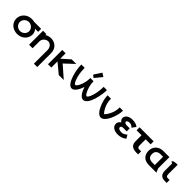

<svg xmlns="http://www.w3.org/2000/svg" viewBox="400 -2527 4513 4513"><g transform="rotate(45 2656.5 -270.0)"><path d="M469 -235C469 -152 396 -87 314 -87C231 -87 159 -152 159 -235C159 -318 231 -386 314 -386C396 -386 469 -318 469 -235ZM314 -485C158 -485 44 -372 44 -233C44 -95 157 11 313 11C470 11 582 -101 582 -240C582 -297 550 -355 525 -375H628V-475H394C372 -481 341 -485 314 -485Z M1198 225V-237C1198 -384 1095 -485 952 -485C900 -485 845 -470 802 -442V-475H692V-10H808V-238C808 -320 881 -386 955 -386C1026 -386 1087 -316 1087 -233V225Z M1330 0H1441V-205L1689 0H1855L1562 -256L1795 -475H1643L1441 -296V-475H1330Z M2375 -765 2253 -579 2316 -528 2464 -708ZM2263 -457C2263 -299 2180 -109 2126 -109H2125C2080 -109 2001 -314 2001 -524V-550H1889V-532C1889 -397 1965 10 2126 10C2206 10 2273 -106 2315 -228C2351 -110 2422 10 2503 10C2670 10 2740 -397 2740 -532V-550H2631V-532C2631 -324 2556 -109 2503 -109H2502C2462 -109 2371 -299 2371 -457V-475H2263Z M3348 -475H3239V-456C3239 -282 3132 -135 3092 -101C3053 -135 2950 -284 2950 -456V-475H2838V-456C2838 -313 2947 10 3092 10C3236 10 3348 -312 3348 -456Z M3571 -143C3571 -177 3594 -193 3651 -193H3755V-293H3652C3608 -293 3578 -314 3578 -341C3578 -371 3627 -386 3660 -386C3703 -386 3734 -368 3758 -347L3774 -333L3843 -430L3828 -440C3794 -465 3731 -485 3660 -485C3508 -485 3461 -399 3461 -351C3461 -308 3481 -274 3516 -251C3449 -214 3447 -156 3447 -135C3447 -75 3494 10 3664 10C3752 10 3833 -30 3871 -65L3821 -152C3783 -118 3738 -87 3685 -87C3610 -87 3571 -112 3571 -143Z M4368 -375V-475H3901V-375H4065V-178C4065 -56 4132 -2 4264 0H4327V-100H4263C4215 -100 4202 -128 4202 -179V-375Z M4781 -100H4704C4611 -100 4551 -136 4551 -235C4551 -334 4611 -375 4704 -375H4781ZM4687 -475C4549 -475 4439 -382 4439 -235C4439 -94 4523 0 4687 0H4934L4892 -100V-475Z M5212 0H5275V-97H5212C5169 -97 5156 -125 5156 -176V-485H5139C5124 -485 5004 -483 5004 -442V-428L5018 -425C5036 -421 5042 -416 5042 -409V-179C5042 -57 5098 -2 5212 0Z"/></g></svg>

Font: Mint Spirit
Style: Bold
Weight: 700
Designer: HARENDAL Hirwen
Foundry: Arkandis Digital Foundry.
Version: Version 1.004;FFEdit